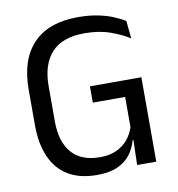

<svg xmlns="http://www.w3.org/2000/svg" viewBox="-76 -719 742 801"><g transform="rotate(-10 295.0 -319.0)"><path d="M272 12Q199.5 12 150.5 -17.2Q101.5 -46.5 76.8 -102.5Q52 -158.5 52 -238V-389Q52 -515 116.8 -582.8Q181.5 -650.5 307 -650.5Q352 -650.5 388.8 -643.2Q425.5 -636 454 -624.2Q482.5 -612.5 503 -599.5L510.5 -524.5Q476 -546.5 429.2 -563Q382.5 -579.5 321 -579.5Q228 -579.5 182.2 -530Q136.5 -480.5 136.5 -387.5V-238.5Q136.5 -152.5 176.8 -105.8Q217 -59 297.5 -59Q338.5 -59 367.8 -73Q397 -87 415.8 -110Q434.5 -133 443 -160.5V-318L456.5 -288.5H306V-357.5H524V-105L442.5 -105.5Q434.5 -74.5 415 -47.5Q395.5 -20.5 360.5 -4.2Q325.5 12 272 12ZM446.5 -132H524V0H443Z"/></g></svg>

Font: Anek Gujarati Medium
Style: Regular
Weight: 400
Version: Version 1.003